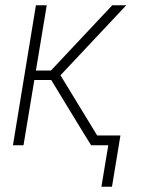

<svg xmlns="http://www.w3.org/2000/svg" viewBox="-20 -550 540 727"><path d="M364 157 390 0H325L294 -50L174 -247H110L69 0H29L116 -530H157L116 -283H173L405 -530H458L209 -265L348 -37H436L404 157Z"/></svg>

Font: Iosevka Curly XLtObl
Style: Regular
Weight: 200
Italic angle: -9°
Monospace: yes
Designer: Belleve Invis
Foundry: Belleve Invis
Version: Version 11.1.0; ttfautohint (v1.8.3)